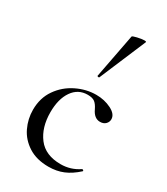

<svg xmlns="http://www.w3.org/2000/svg" viewBox="-185 -812 786 906"><g transform="rotate(30 207.5 -359.5)"><path d="M35 -185Q35 -249 68 -296.5Q101 -344 153 -369.5Q205 -395 259 -395Q304 -395 341 -376.5Q378 -358 378 -330Q378 -315 367 -304Q356 -293 337 -293Q305 -293 287 -332Q276 -355 263 -365Q250 -375 224 -375Q172 -375 142 -331.5Q112 -288 112 -216Q112 -133 152.5 -80Q193 -27 276 -27Q331 -27 376 -58H378Q381 -58 383.5 -55Q386 -52 383 -50Q348 -18 312 -3Q276 12 232 12Q167 12 122.5 -16.5Q78 -45 56.5 -90Q35 -135 35 -185ZM226 -472Q223 -472 220.5 -473.5Q218 -475 219 -476L265 -716Q266 -720 289.5 -725.5Q313 -731 328 -731Q338 -731 337 -727L230 -474Q230 -472 226 -472Z"/></g></svg>

Font: Cormorant Garamond Medium
Style: Regular
Weight: 500
Designer: Christian Thalmann (Catharsis Fonts)
Foundry: Catharsis Fonts
Version: Version 4.000